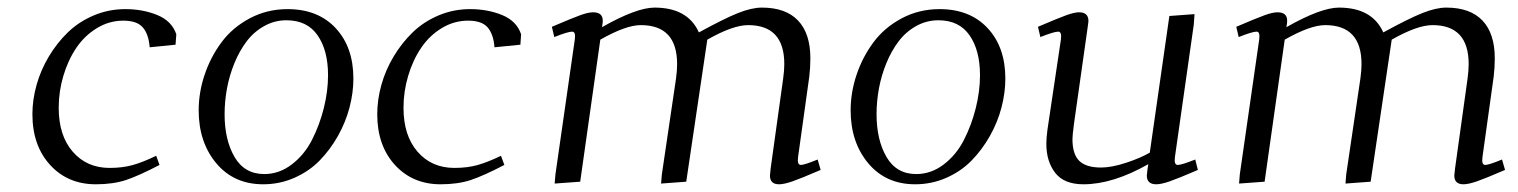

<svg xmlns="http://www.w3.org/2000/svg" viewBox="-20 -476 3976 503"><path d="M64.9 -176.8Q64.9 -214.8 75.9 -253.9Q86.9 -293 108.2 -328.4Q129.4 -363.8 158.2 -391.6Q187 -419.4 226.1 -435.8Q265.1 -452.1 308.1 -452.1Q354.5 -452.1 392.3 -436.5Q430.2 -420.9 441.9 -386.2L439.9 -358.9L372.1 -352.1Q369.6 -386.2 354.2 -404.1Q338.9 -421.9 303.2 -421.9Q266.1 -421.9 233.9 -402.3Q201.7 -382.8 179.9 -350.6Q158.2 -318.4 146 -277.3Q133.8 -236.3 133.8 -193.8Q133.8 -120.6 170.7 -78.4Q207.5 -36.1 267.1 -36.1Q301.3 -36.1 328.1 -43.7Q355 -51.3 389.2 -67.9L397.9 -43.9Q343.8 -15.6 310.1 -4.4Q276.4 6.8 231 6.8Q157.7 6.8 111.3 -43.9Q64.9 -94.7 64.9 -176.8Z M500.5 -187Q500.5 -233.9 516.1 -280.3Q531.7 -326.7 560.3 -365.2Q588.9 -403.8 634.3 -428Q679.7 -452.1 733.4 -452.1Q813 -452.1 859.4 -402.3Q905.8 -352.5 905.8 -270Q905.8 -233.4 895.8 -194.8Q885.7 -156.2 865.5 -120.1Q845.2 -84 817.6 -55.7Q790 -27.3 751.5 -10.3Q712.9 6.8 669.4 6.8Q592.8 6.8 546.6 -48.3Q500.5 -103.5 500.5 -187ZM568.4 -176.8Q568.4 -109.4 594.5 -64.7Q620.6 -20 672.4 -20Q711.4 -20 744.4 -45.2Q777.3 -70.3 797.4 -109.6Q817.4 -148.9 828.4 -193.1Q839.4 -237.3 839.4 -278.8Q839.4 -344.2 812 -383.5Q784.7 -422.9 730.5 -422.9Q699.2 -422.9 672.1 -407.7Q645 -392.6 626.2 -367.7Q607.4 -342.8 594.2 -310.8Q581.1 -278.8 574.7 -244.6Q568.4 -210.4 568.4 -176.8Z M968.3 -176.8Q968.3 -214.8 979.2 -253.9Q990.2 -293 1011.5 -328.4Q1032.7 -363.8 1061.5 -391.6Q1090.3 -419.4 1129.4 -435.8Q1168.5 -452.1 1211.4 -452.1Q1257.8 -452.1 1295.7 -436.5Q1333.5 -420.9 1345.2 -386.2L1343.3 -358.9L1275.4 -352.1Q1272.9 -386.2 1257.6 -404.1Q1242.2 -421.9 1206.5 -421.9Q1169.4 -421.9 1137.2 -402.3Q1105 -382.8 1083.3 -350.6Q1061.5 -318.4 1049.3 -277.3Q1037.1 -236.3 1037.1 -193.8Q1037.1 -120.6 1074 -78.4Q1110.8 -36.1 1170.4 -36.1Q1204.6 -36.1 1231.4 -43.7Q1258.3 -51.3 1292.5 -67.9L1301.3 -43.9Q1247.1 -15.6 1213.4 -4.4Q1179.7 6.8 1134.3 6.8Q1061 6.8 1014.6 -43.9Q968.3 -94.7 968.3 -176.8Z M1425.8 -405.8Q1480.5 -429.2 1501 -436.5Q1521.5 -443.8 1533.7 -443.8Q1559.1 -443.8 1559.1 -421.9Q1559.1 -416 1558.1 -411.1L1557.1 -404.8Q1647.5 -456.1 1694.8 -456.1Q1781.7 -456.1 1811 -391.1Q1877 -427.2 1913.1 -441.7Q1949.2 -456.1 1976.1 -456.1Q2038.6 -456.1 2070.8 -422.1Q2103 -388.2 2103 -323.2Q2103 -298.8 2100.1 -274.9L2070.8 -64.9Q2067.9 -43.9 2078.1 -43.9Q2087.4 -43.9 2122.1 -58.1L2129.9 -30.8Q2077.6 -8.3 2055.7 -0.7Q2033.7 6.8 2021 6.8Q1997.1 6.8 1997.1 -16.1Q1997.1 -19.5 1999 -35.2L2031.7 -270Q2034.7 -291.5 2034.7 -308.1Q2034.7 -410.2 1939.9 -410.2Q1899.9 -410.2 1833 -372.1L1777.8 0L1711.9 4.9L1713.9 -19L1751 -270Q1753.9 -291.5 1753.9 -308.1Q1753.9 -410.2 1658.7 -410.2Q1619.6 -410.2 1552.7 -372.1L1500 0L1433.1 4.9L1435.1 -19L1485.8 -372.1Q1488.8 -393.1 1479 -393.1Q1467.8 -393.1 1432.1 -378.9Z M2208.5 -187Q2208.5 -233.9 2224.1 -280.3Q2239.7 -326.7 2268.3 -365.2Q2296.9 -403.8 2342.3 -428Q2387.7 -452.1 2441.4 -452.1Q2521 -452.1 2567.4 -402.3Q2613.8 -352.5 2613.8 -270Q2613.8 -233.4 2603.8 -194.8Q2593.8 -156.2 2573.5 -120.1Q2553.2 -84 2525.6 -55.7Q2498 -27.3 2459.5 -10.3Q2420.9 6.8 2377.4 6.8Q2300.8 6.8 2254.6 -48.3Q2208.5 -103.5 2208.5 -187ZM2276.4 -176.8Q2276.4 -109.4 2302.5 -64.7Q2328.6 -20 2380.4 -20Q2419.4 -20 2452.4 -45.2Q2485.4 -70.3 2505.4 -109.6Q2525.4 -148.9 2536.4 -193.1Q2547.4 -237.3 2547.4 -278.8Q2547.4 -344.2 2520 -383.5Q2492.7 -422.9 2438.5 -422.9Q2407.2 -422.9 2380.1 -407.7Q2353 -392.6 2334.2 -367.7Q2315.4 -342.8 2302.2 -310.8Q2289.1 -278.8 2282.7 -244.6Q2276.4 -210.4 2276.4 -176.8Z M2699.2 -405.8Q2753.9 -429.2 2774.4 -436.5Q2794.9 -443.8 2807.1 -443.8Q2831.5 -443.8 2831.5 -420.9Q2831.5 -419.4 2831.1 -416.7Q2830.6 -414.1 2830.1 -409.4Q2829.6 -404.8 2829.1 -401.9L2793.5 -150.9Q2789.6 -120.6 2789.6 -111.8Q2789.6 -71.8 2807.6 -54.4Q2825.7 -37.1 2864.3 -37.1Q2892.6 -37.1 2930.9 -49.8Q2969.2 -62.5 2992.2 -76.2L3043.5 -434.1L3109.4 -439L3107.4 -411.1L3058.1 -64.9Q3055.2 -43.9 3065.4 -43.9Q3075.7 -43.9 3111.3 -58.1L3118.2 -30.8Q3065.9 -8.3 3043.9 -0.7Q3022 6.8 3009.3 6.8Q2984.4 6.8 2984.4 -16.1Q2984.4 -19.5 2986.3 -33.2L2988.3 -45.9Q2895.5 6.8 2818.4 6.8Q2767.6 6.8 2744.4 -23.2Q2721.2 -53.2 2721.2 -99.1Q2721.2 -114.7 2724.1 -136.2L2759.3 -372.1Q2762.2 -393.1 2752.4 -393.1Q2741.2 -393.1 2705.6 -378.9Z M3218.8 -405.8Q3273.4 -429.2 3293.9 -436.5Q3314.5 -443.8 3326.7 -443.8Q3352.1 -443.8 3352.1 -421.9Q3352.1 -416 3351.1 -411.1L3350.1 -404.8Q3440.4 -456.1 3487.8 -456.1Q3574.7 -456.1 3604 -391.1Q3669.9 -427.2 3706.1 -441.7Q3742.2 -456.1 3769 -456.1Q3831.5 -456.1 3863.8 -422.1Q3896 -388.2 3896 -323.2Q3896 -298.8 3893.1 -274.9L3863.8 -64.9Q3860.8 -43.9 3871.1 -43.9Q3880.4 -43.9 3915 -58.1L3922.9 -30.8Q3870.6 -8.3 3848.6 -0.7Q3826.7 6.8 3814 6.8Q3790 6.8 3790 -16.1Q3790 -19.5 3792 -35.2L3824.7 -270Q3827.6 -291.5 3827.6 -308.1Q3827.6 -410.2 3732.9 -410.2Q3692.9 -410.2 3626 -372.1L3570.8 0L3504.9 4.9L3506.8 -19L3543.9 -270Q3546.9 -291.5 3546.9 -308.1Q3546.9 -410.2 3451.7 -410.2Q3412.6 -410.2 3345.7 -372.1L3293 0L3226.1 4.9L3228 -19L3278.8 -372.1Q3281.7 -393.1 3272 -393.1Q3260.7 -393.1 3225.1 -378.9Z"/></svg>

Font: Dehuti
Style: Italic
Weight: 400
Version: Version 1.2